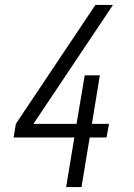

<svg xmlns="http://www.w3.org/2000/svg" viewBox="-20 -755 540 775"><path d="M247 0 280 -200H35L44 -255L365 -735H436L115 -255H289L322 -451H383L351 -255H420L410 -200H342L309 0Z"/></svg>

Font: Iosevka Curly Light Oblique
Style: Regular
Weight: 300
Italic angle: -9°
Monospace: yes
Designer: Belleve Invis
Foundry: Belleve Invis
Version: Version 11.1.0; ttfautohint (v1.8.3)